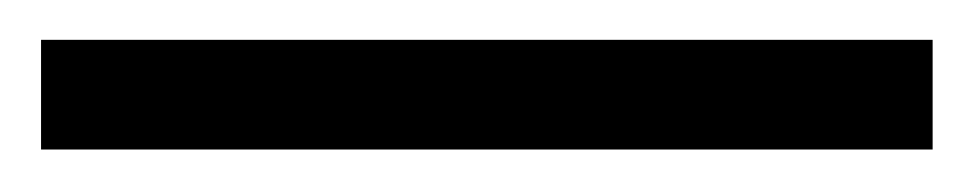

<svg xmlns="http://www.w3.org/2000/svg" viewBox="-23 -833 477 94"><path d="M433.6 -759.8H-2.9V-813.5H433.6Z"/></svg>

Font: XL-Viking
Style: Regular
Weight: 400
Foundry: Ascender Corporation
Version: Version 1.10 March 23, 2015